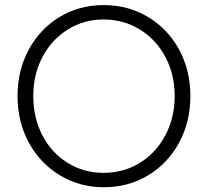

<svg xmlns="http://www.w3.org/2000/svg" viewBox="-20 -748 839 775"><path d="M50.8 -360.4Q50.8 -463.9 96.2 -547.9Q141.6 -631.8 220.9 -679.7Q300.3 -727.5 397.9 -727.5Q497.1 -727.5 577.1 -679.7Q657.2 -631.8 702.9 -547.9Q748.5 -463.9 748.5 -359.9Q748.5 -256.3 702.9 -172.1Q657.2 -87.9 577.4 -40Q497.6 7.8 399.4 7.8Q301.8 7.8 221.9 -40.3Q142.1 -88.4 96.4 -172.4Q50.8 -256.3 50.8 -360.4ZM685.1 -360.4Q685.1 -448.2 647.2 -518.8Q609.4 -589.4 543.7 -629.4Q478 -669.4 397.9 -669.4Q319.3 -669.4 254.4 -629.4Q189.5 -589.4 151.9 -518.8Q114.3 -448.2 114.3 -360.4Q114.3 -272 151.4 -201.2Q188.5 -130.4 253.4 -90.3Q318.4 -50.3 397.9 -50.3Q479 -50.3 544.4 -90.6Q609.9 -130.9 647.5 -201.9Q685.1 -272.9 685.1 -360.4Z"/></svg>

Font: Reddit Sans Light
Style: Regular
Weight: 300
Designer: Stephen Hutchings
Foundry: Reddit
Version: Version 1.013